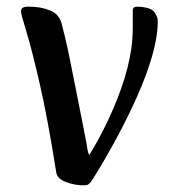

<svg xmlns="http://www.w3.org/2000/svg" viewBox="-20 -544 514 577"><path d="M232 13Q204 13 178 3Q152 -7 149 -26Q123 -190 99 -294Q75 -398 59 -450Q43 -502 43 -510Q43 -517 48 -520.5Q53 -524 67 -524Q103 -524 131 -512.5Q159 -501 166 -470Q169 -459 176 -430Q183 -401 191 -360.5Q199 -320 208 -275.5Q217 -231 225 -190Q233 -149 239 -118Q241 -104 243 -94Q245 -84 248 -78Q271 -114 297 -166.5Q323 -219 344.5 -279Q366 -339 375 -400Q379 -432 379 -462.5Q379 -493 379 -512Q379 -524 392 -524Q407 -524 421.5 -520.5Q436 -517 444 -508Q447 -503 450.5 -496.5Q454 -490 454 -477Q454 -434 437.5 -376.5Q421 -319 392.5 -255Q364 -191 328.5 -125.5Q293 -60 256 -1Q250 7 245.5 10Q241 13 232 13Z"/></svg>

Font: BriemHand
Style: Regular
Weight: 400
Designer: Gunnlaugur SE Briem, Eben Sorkin
Foundry: Sorkin Type
Version: Version 1.001; ttfautohint (v1.8.4.7-5d5b)